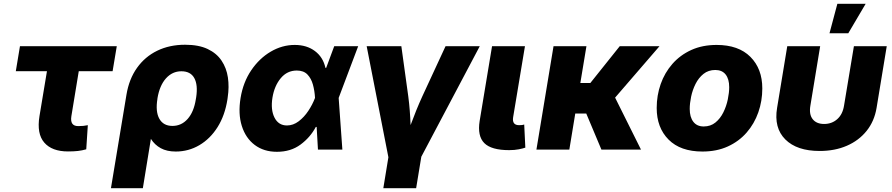

<svg xmlns="http://www.w3.org/2000/svg" viewBox="-20 -790 4713 1014"><path d="M596.7 -545.9 574.7 -414.1H396L356.9 -176.3Q348.6 -124 393.1 -124Q410.6 -124 420.4 -125.2Q430.2 -126.5 443.8 -128.9L435.5 -1.5Q413.1 4.9 391.4 7.3Q369.6 9.8 338.9 9.8Q254.4 9.8 213.9 -36.9Q173.3 -83.5 188.5 -176.8L228 -414.1H63.5L85.4 -545.9Z M565.9 204.1 647.9 -290Q661.6 -372.6 703.6 -431.6Q745.6 -490.7 810.5 -522.2Q875.5 -553.7 957.5 -553.7Q1029.3 -553.7 1076.7 -531.2Q1124 -508.8 1150.1 -469.7Q1176.3 -430.7 1183.6 -380.9Q1190.9 -331.1 1182.6 -276.4L1181.2 -265.6Q1168 -180.7 1129.2 -118.9Q1090.3 -57.1 1033 -23.4Q975.6 10.3 908.2 10.3Q861.3 10.3 829.1 -7.3Q796.9 -24.9 776.9 -56.6L734.4 204.1ZM811.5 -270.5V-268.6Q800.3 -200.7 821.5 -162.8Q842.8 -125 890.6 -125Q938.5 -125 971.2 -162.1Q1003.9 -199.2 1014.2 -265.6L1016.1 -276.4Q1025.9 -341.8 1006.1 -377.7Q986.3 -413.6 938 -413.6Q890.1 -413.6 856.4 -376Q822.8 -338.4 811.5 -270.5Z M1442.4 11.7Q1373.5 11.7 1325.4 -24.4Q1277.3 -60.5 1257.1 -124.8Q1236.8 -189 1250.5 -272.5Q1264.2 -356 1306.9 -418.9Q1349.6 -481.9 1409.9 -517.3Q1470.2 -552.7 1536.6 -552.7Q1600.1 -552.7 1643.3 -520.3Q1686.5 -487.8 1698.7 -431.6H1702.6L1745.1 -545.9H1871.6L1768.6 -272.9L1788.1 0H1659.2L1652.3 -119.6H1647.9Q1618.7 -64.5 1567.1 -26.4Q1515.6 11.7 1442.4 11.7ZM1643.6 -272.9V-274.4Q1641.6 -310.5 1632.6 -343.3Q1623.5 -376 1603.5 -396.7Q1583.5 -417.5 1547.4 -417.5Q1496.6 -417.5 1462.9 -377.2Q1429.2 -336.9 1418.9 -274.4Q1408.7 -210.4 1429.7 -168.9Q1450.7 -127.4 1495.6 -127.4Q1528.3 -127.4 1557.4 -149.4Q1586.4 -171.4 1608.4 -204.6Q1630.4 -237.8 1643.1 -271.5Z M2004.4 204.1 2031.2 40.5 1916.5 -545.9H2099.6L2136.2 -281.2Q2141.1 -244.1 2144 -206.5Q2147 -168.9 2148.4 -129.4Q2163.1 -168.9 2178.2 -206.5Q2193.4 -244.1 2210.4 -281.2L2333 -545.9H2513.7L2205.1 37.6L2177.7 204.1Z M2668.9 2.9Q2574.7 2.9 2537.6 -34.4Q2500.5 -71.8 2513.2 -151.4L2578.6 -545.9H2752.4L2689.9 -170.4Q2683.6 -128.9 2721.7 -128.9Q2740.2 -128.9 2748.5 -132.3L2754.4 -10.3Q2742.2 -5.9 2720 -1.5Q2697.8 2.9 2668.9 2.9Z M3077.1 -545.9 3044.9 -351.6H3097.7L3252.9 -545.9H3462.9L3228.5 -274.4L3365.2 0H3156.2L3076.2 -190.4H3018.1L2986.8 0H2813L2903.3 -545.9Z M3689.9 10.3Q3573.7 10.3 3511 -52.7Q3448.2 -115.7 3448.2 -219.7Q3448.2 -286.1 3469.2 -345.9Q3490.2 -405.8 3531 -452.4Q3571.8 -499 3630.6 -525.9Q3689.5 -552.7 3764.6 -552.7Q3880.4 -552.7 3943.1 -489.7Q4005.9 -426.8 4005.9 -322.8Q4005.9 -256.8 3984.9 -196.8Q3963.9 -136.7 3923.3 -90.1Q3882.8 -43.5 3824 -16.6Q3765.1 10.3 3689.9 10.3ZM3696.3 -122.1Q3732.9 -122.1 3758.5 -143.1Q3784.2 -164.1 3800.3 -196.8Q3816.4 -229.5 3823.7 -265.1Q3831.1 -300.8 3831.1 -329.6Q3831.1 -372.6 3812.3 -396.5Q3793.5 -420.4 3757.8 -420.4Q3721.2 -420.4 3695.3 -399.7Q3669.4 -378.9 3653.3 -346.7Q3637.2 -314.5 3629.9 -279.1Q3622.6 -243.7 3622.6 -214.8Q3622.6 -171.9 3641.6 -147Q3660.6 -122.1 3696.3 -122.1Z M4308.6 7.3Q4188.5 7.3 4127.4 -53.7Q4066.4 -114.7 4084 -220.2L4137.7 -545.9H4311.5L4259.8 -231.9Q4252 -186 4272 -160.6Q4292 -135.3 4332.5 -135.3Q4373 -135.3 4401.6 -160.6Q4430.2 -186 4437.5 -231.9L4489.7 -545.9H4663.1L4609.4 -220.2Q4597.7 -149.9 4556.9 -98.9Q4516.1 -47.9 4452.6 -20.3Q4389.2 7.3 4308.6 7.3ZM4360.8 -614.3 4402.3 -770H4551.8L4460 -614.3Z"/></svg>

Font: Inter Extra Bold
Style: Italic
Weight: 800
Italic angle: -9.39999°
Designer: Rasmus Andersson
Foundry: rsms
Version: Version 4.000;git-3c8e0fc